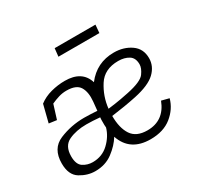

<svg xmlns="http://www.w3.org/2000/svg" viewBox="-137 -779 977 950"><g transform="rotate(-30 351.5 -304.0)"><path d="M281 -618H514L510 -572H276ZM226 -407Q203 -407 181.5 -400.5Q160 -394 138 -384L113 -304L69 -310L94 -409Q124 -432 163.5 -442.5Q203 -453 243 -453Q341 -453 365 -375Q425 -453 523 -453Q579 -453 620 -424.5Q661 -396 661 -342Q661 -296 625 -261.5Q589 -227 504 -209Q471 -202 434.5 -196Q398 -190 360 -185Q360 -116 386.5 -76Q413 -36 476 -36Q571 -36 607 -130L650 -119Q635 -65 588.5 -27.5Q542 10 468 10Q351 10 317 -91Q294 -53 252 -21.5Q210 10 152 10Q108 10 67 -15Q26 -40 26 -106Q26 -191 93 -219Q160 -247 235 -247Q252 -247 272 -246Q292 -245 309 -244L314 -294Q319 -346 300.5 -376.5Q282 -407 226 -407ZM521 -406Q442 -406 405.5 -349Q369 -292 362 -225Q404 -230 437 -236Q470 -242 483 -245Q565 -262 585 -289.5Q605 -317 605 -339Q605 -376 580.5 -391Q556 -406 521 -406ZM163 -35Q217 -35 254.5 -70.5Q292 -106 305 -151Q304 -158 304 -166Q304 -174 304 -181Q304 -188 304 -195Q304 -202 305 -209Q286 -211 265 -212Q244 -213 228 -213Q170 -213 127 -193Q84 -173 84 -113Q84 -67 108.5 -51Q133 -35 163 -35Z"/></g></svg>

Font: Zilla Slab Light
Style: Italic
Weight: 300
Italic angle: -6°
Designer: Typotheque.com
Foundry: Typotheque type foundry
Version: Version 1.1; 2017; ttfautohint (v1.6)